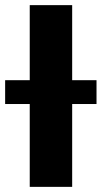

<svg xmlns="http://www.w3.org/2000/svg" viewBox="-63 -727 395 747"><path d="M217.8 -415H312.5V-322.3H217.8V0H52.7V-322.3H-43V-415H52.7V-707H217.8Z"/></svg>

Font: Pretendard ExtraBold
Style: Regular
Weight: 800
Designer: Base glyphs from Inter by Rasmus Andersson; Hangeul glyphs from Noto Sans CJK(Source Han Sans) by Jang Soo-young and Kan
Foundry: Kil Hyung-jin
Version: Version 1.309